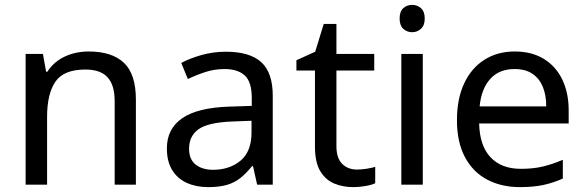

<svg xmlns="http://www.w3.org/2000/svg" viewBox="-20 -757 2402 787"><path d="M343 -546Q439 -546 488 -499.5Q537 -453 537 -349V0H450V-343Q450 -408 421 -440Q392 -472 330 -472Q241 -472 207 -422Q173 -372 173 -278V0H85V-536H156L169 -463H174Q192 -491 218.5 -509.5Q245 -528 277 -537Q309 -546 343 -546Z M906 -545Q1004 -545 1051 -502Q1098 -459 1098 -365V0H1034L1017 -76H1013Q990 -47 965.5 -27.5Q941 -8 909.5 1Q878 10 833 10Q785 10 746.5 -7Q708 -24 686 -59.5Q664 -95 664 -149Q664 -229 727 -272.5Q790 -316 921 -320L1012 -323V-355Q1012 -422 983 -448Q954 -474 901 -474Q859 -474 821 -461.5Q783 -449 750 -433L723 -499Q758 -518 806 -531.5Q854 -545 906 -545ZM932 -259Q832 -255 793.5 -227Q755 -199 755 -148Q755 -103 782.5 -82Q810 -61 853 -61Q921 -61 966 -98.5Q1011 -136 1011 -214V-262Z M1443 -62Q1463 -62 1484 -65.5Q1505 -69 1518 -73V-6Q1504 1 1478 5.5Q1452 10 1428 10Q1386 10 1350.5 -4.5Q1315 -19 1293 -55Q1271 -91 1271 -156V-468H1195V-510L1272 -545L1307 -659H1359V-536H1514V-468H1359V-158Q1359 -109 1382.5 -85.5Q1406 -62 1443 -62Z M1713 -536V0H1625V-536ZM1670 -737Q1690 -737 1705.5 -723.5Q1721 -710 1721 -681Q1721 -653 1705.5 -639Q1690 -625 1670 -625Q1648 -625 1633 -639Q1618 -653 1618 -681Q1618 -710 1633 -723.5Q1648 -737 1670 -737Z M2090 -546Q2159 -546 2208.5 -516Q2258 -486 2284.5 -431.5Q2311 -377 2311 -304V-251H1944Q1946 -160 1990.5 -112.5Q2035 -65 2115 -65Q2166 -65 2205.5 -74.5Q2245 -84 2287 -102V-25Q2246 -7 2206 1.5Q2166 10 2111 10Q2035 10 1976.5 -21Q1918 -52 1885.5 -113.5Q1853 -175 1853 -264Q1853 -352 1882.5 -415Q1912 -478 1965.5 -512Q2019 -546 2090 -546ZM2089 -474Q2026 -474 1989.5 -433.5Q1953 -393 1946 -321H2219Q2219 -367 2205 -401Q2191 -435 2162.5 -454.5Q2134 -474 2089 -474Z"/></svg>

Font: Noto Sans Georgian
Style: Regular
Weight: 400
Designer: Monotype Design Team, Akaki Razmadze
Foundry: Google LLC
Version: Version 2.002